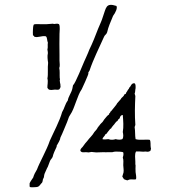

<svg xmlns="http://www.w3.org/2000/svg" viewBox="-20 -704 782 810"><path d="M614 -67C616 -71 617 -75 617 -79C617 -80 616 -80 616 -81C614 -92 617 -106 612 -114C593 -117 572 -111 552 -117C549 -133 551 -151 548 -168L551 -177C548 -219 549 -256 551 -299L548 -309C551 -315 550 -325 552 -332C552 -342 553 -351 546 -353C532 -352 533 -339 525 -334C525 -329 520 -327 518 -322C516 -317 512 -315 511 -309C510 -307 507 -307 505 -306L502 -300C499 -296 495 -293 492 -290C491 -287 489 -285 488 -284L474 -268C471 -261 465 -256 461 -250C456 -245 453 -239 448 -234C444 -234 446 -229 444 -228C442 -226 440 -226 440 -221C433 -217 429 -211 423 -204C417 -198 415 -190 408 -185C406 -182 402 -180 400 -175C396 -174 396 -168 393 -167C389 -159 384 -153 378 -147C370 -132 357 -122 348 -109C342 -103 337 -96 332 -89C328 -81 319 -79 319 -68C324 -59 333 -62 343 -62C347 -62 351 -61 354 -61C357 -61 363 -63 366 -63C372 -63 379 -61 386 -61C396 -61 408 -62 417 -62C424 -62 430 -61 435 -62H454C463 -65 474 -65 486 -64C490 -63 496 -64 500 -61C502 -53 500 -45 498 -39C502 -29 500 -18 500 -7C500 3 503 13 501 24C499 29 498 35 496 41L503 52C506 54 512 55 517 57C521 56 525 53 530 53C539 52 548 55 554 52C556 42 553 32 552 22C551 13 552 1 552 -6C552 -7 551 -9 551 -12V-21C551 -37 547 -53 554 -65C565 -65 576 -65 585 -64C590 -65 596 -65 601 -64C607 -63 609 -66 614 -67ZM353 -395C350 -397 358 -405 358 -407C374 -455 396 -497 419 -549C422 -557 429 -558 432 -568C437 -591 446 -610 457 -637C467 -650 477 -671 471 -679C425 -694 428 -670 414 -633C409 -616 401 -600 394 -583C384 -556 369 -519 357 -495L351 -480C345 -467 341 -456 335 -444C329 -431 299 -354 288 -344L285 -329C281 -312 268 -296 266 -280C254 -264 252 -247 242 -231C232 -194 206 -146 190 -110C178 -73 146 -17 136 11C129 22 123 34 120 45C115 53 109 60 105 69C106 84 100 87 120 86C141 85 142 86 154 70C162 64 159 56 162 50C167 45 165 36 168 29C193 -29 169 33 191 -25C194 -32 199 -35 202 -42C205 -56 212 -70 219 -85C220 -87 218 -87 219 -89C225 -100 234 -113 235 -124C245 -144 253 -166 263 -189L271 -211C274 -217 280 -225 283 -231C292 -248 296 -264 302 -278C309 -296 314 -312 325 -328C325 -328 355 -392 353 -395ZM230 -327C233 -331 237 -336 235 -344C235 -345 234 -345 235 -347C234 -352 232 -359 232 -365C232 -366 233 -368 233 -369C233 -372 232 -374 232 -375C231 -389 233 -404 230 -417C234 -426 231 -438 231 -448V-473C231 -504 230 -533 231 -561C231 -568 232 -574 232 -582C232 -588 232 -597 229 -602C222 -606 215 -603 210 -603C208 -602 205 -604 203 -604C195 -604 186 -602 177 -602H150C140 -602 132 -603 123 -601C119 -594 120 -587 119 -579C119 -571 118 -563 119 -555C122 -554 124 -552 125 -549C141 -544 154 -554 173 -551C180 -547 178 -532 182 -524C180 -514 183 -505 180 -495C181 -490 182 -484 182 -480C179 -467 181 -452 183 -439C180 -418 184 -391 180 -373C184 -359 179 -344 180 -333C182 -332 183 -329 184 -328C191 -322 202 -325 212 -326C218 -326 225 -324 230 -327ZM498 -147C500 -139 502 -124 496 -117C490 -114 478 -114 468 -117C459 -114 448 -113 437 -117C429 -117 420 -114 412 -117C414 -126 422 -129 425 -138C429 -138 429 -140 430 -141C434 -147 437 -150 441 -155C442 -157 444 -158 445 -161H448C449 -164 453 -169 457 -174C464 -180 467 -190 476 -194C477 -199 481 -202 485 -205C486 -213 491 -219 498 -219C500 -194 502 -169 498 -147Z"/></svg>

Font: FuturaRener
Style: Light
Weight: 300
Designer: BSozoo
Foundry: BSozoo
Version: Version 1.0